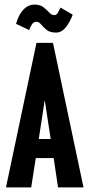

<svg xmlns="http://www.w3.org/2000/svg" viewBox="-20 -817 390 837"><path d="M233 0 214 -128H136L116 0H6L139 -630H211L344 0ZM175 -381 149 -211H201ZM244 -784 297 -753Q284 -719 266 -697Q248 -675 224 -675Q198 -675 183.5 -686.5Q169 -698 159.5 -710Q150 -722 139 -722Q127 -722 120 -712Q113 -702 107 -686L50 -713Q61 -753 82 -775Q103 -797 131 -797Q155 -797 169.5 -785.5Q184 -774 194.5 -762.5Q205 -751 216 -751Q227 -751 232.5 -762Q238 -773 244 -784Z"/></svg>

Font: Inconsolata ExtraCondensed Black
Style: Regular
Weight: 900
Width: 2
Monospace: yes
Designer: Raph Levien, Cyreal, Brenton Simpson
Foundry: Raph Levien, Cyreal, Google
Version: Version 3.001; ttfautohint (v1.8.2.53-6de2)